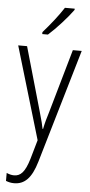

<svg xmlns="http://www.w3.org/2000/svg" viewBox="-65 -800 506 1078"><g transform="rotate(5 188.0 -261.0)"><path d="M311 -757V-764H256C225 -716 185 -666 142 -617V-606H174C218 -645 278 -711 311 -757ZM13 -531 168 -10 137 98C114 175 89 198 53 198C39 198 24 194 11 188V233C27 239 40 242 57 242C115 242 155 205 183 109L371 -531H321L219 -174C208 -139 200 -111 193 -76H190C186 -97 182 -116 165 -174L63 -531Z"/></g></svg>

Font: Noto Sans Armenian Condensed ExtraLight
Style: Regular
Weight: 200
Width: 3
Designer: Monotype Design Team
Foundry: Monotype Imaging Inc.
Version: Version 2.008